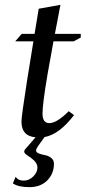

<svg xmlns="http://www.w3.org/2000/svg" viewBox="-20 -560 362 794"><path d="M184.1 -50.8Q214.8 -50.8 264.2 -100.1L286.1 -84Q225.1 -3.9 164.1 6.8L138.2 43Q129.4 55.2 129.2 62.5Q128.9 69.8 140.4 74.5Q151.9 79.1 166 81.5Q180.2 84 191.7 93Q203.1 102.1 203.1 117.2Q203.1 158.2 175.5 186Q147.9 213.9 101.6 213.9Q55.2 213.9 33.2 198.2L44.9 170.9Q54.7 187 77.4 187Q100.1 187 117.4 169.9Q134.8 152.8 134.8 132.8Q134.8 112.8 109.9 94.2L89.8 80.1Q80.1 73.2 80.1 66.7Q80.1 60.1 88.9 51.8L127 7.8Q68.8 2.9 68.8 -57.1Q68.8 -79.1 91.8 -226.1L118.2 -389.2H43L69.8 -419.9H123L140.1 -523.9L230 -540Q229 -537.1 226.1 -520Q223.1 -502.9 217.5 -474.4Q211.9 -445.8 207 -419.9H314V-404.8L285.2 -389.2H201.2L176.8 -253.9Q155.8 -129.9 155.8 -90.3Q155.8 -50.8 184.1 -50.8Z"/></svg>

Font: Unna-Italic
Style: Italic
Weight: 400
Italic angle: -8°
Designer: Jorge de Buen U.
Foundry: Omnibus-Type
Version: Version 2.006;PS 002.006;hotconv 1.0.70;makeotf.lib2.5.58329